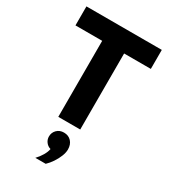

<svg xmlns="http://www.w3.org/2000/svg" viewBox="-241 -830 1106 1251"><g transform="rotate(30 312.5 -204.5)"><path d="M395 0H230V-572H29V-715H596V-572H395ZM312 306H234Q256 283 271.5 256.5Q287 230 291 207Q269 201 255 182.5Q241 164 241 141Q241 111 261.5 90.5Q282 70 314 70Q349 70 370 93Q391 116 391 153Q391 176 380 204Q369 232 351 259Q333 286 312 306Z"/></g></svg>

Font: Wix Madefor Text ExtraBold
Style: Regular
Weight: 800
Designer: Dalton Maag Ltd
Foundry: Dalton Maag Ltd
Version: Version 3.100